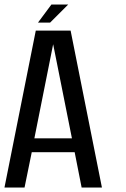

<svg xmlns="http://www.w3.org/2000/svg" viewBox="-20 -839 562 859"><path d="M285.2 -818.8 204.1 -737.8H149.9L210 -818.8ZM301.8 -220.2 217.8 -641.1 133.8 -220.2ZM122.1 -158.2 89.8 0H0L140.1 -702.1H295.9L436 0H345.2L314 -158.2Z"/></svg>

Font: Favorite Color
Style: Regular
Weight: 400
Designer: Bryce Wilner
Version: Version 1.000;PS 1.0;hotconv 16.6.51;makeotf.lib2.5.65220 DE